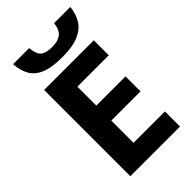

<svg xmlns="http://www.w3.org/2000/svg" viewBox="-282 -1036 1124 1124"><g transform="rotate(-45 280.0 -474.5)"><path d="M542 -949.2Q536.6 -896.5 512.7 -857.4Q489.7 -818.4 438 -795.9Q387.7 -773.9 300.8 -773.9Q213.4 -773.9 163.1 -795.4Q114.3 -816.4 92.8 -856Q71.8 -894.5 67.9 -949.2H201.2Q206.1 -894.5 229 -876Q251.5 -857.9 304.2 -857.9Q347.7 -857.9 374.5 -877.4Q402.3 -897.5 407.2 -949.2ZM501 0H89.8V-713.9H501V-589.8H241.2V-433.1H482.9V-309.1H241.2V-125H501Z"/></g></svg>

Font: Droid Sans Thai
Style: Bold
Weight: 700
Designer: Steve Matteson
Foundry: Ascender Corporation
Version: Version 1.00